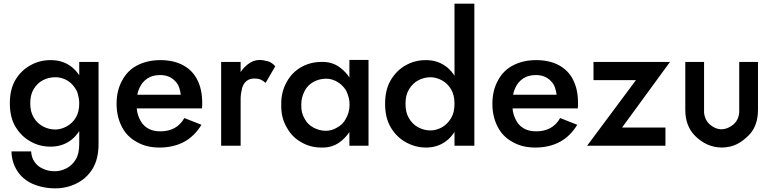

<svg xmlns="http://www.w3.org/2000/svg" viewBox="-20 -800 4250 1054"><path d="M151 31H43Q44 89 74 137Q102 182 156 208Q216 234 283 234Q346 234 400 207Q455 180 488 127Q521 73 521 -10V-460H415V-10Q415 44 396 75Q377 107 345 124Q314 140 281 140Q242 140 213 125Q184 112 168 86Q153 65 151 31ZM148 -442Q96 -414 65 -362Q34 -310 34 -233Q34 -156 65 -104Q97 -51 148 -23Q197 5 258 5Q316 5 360 -24Q404 -53 429 -106Q454 -155 454 -233Q454 -312 429 -361Q404 -414 360 -442Q317 -470 258 -470Q197 -470 148 -442ZM165 -155Q146 -186 146 -233Q146 -280 165 -311Q185 -344 216 -360Q247 -376 284 -376Q308 -376 331 -367Q354 -358 373 -340Q392 -321 404 -295Q415 -260 415 -233Q415 -185 396 -154Q377 -123 346 -106Q314 -89 284 -89Q248 -89 216 -106Q184 -123 165 -155Z M855 10Q933 10 992 -22Q1048 -53 1086 -115L992 -152Q971 -115 938 -97Q905 -79 860 -79Q818 -79 789 -97Q760 -115 745 -150Q728 -184 730 -234Q730 -287 746 -318Q760 -350 790 -370Q818 -388 859 -388Q894 -388 919 -373Q944 -358 959 -331Q973 -297 973 -267Q973 -260 970 -250Q969 -249 969 -248Q968 -247 968 -245L966 -241Q965 -240 965 -238Q964 -237 964 -235L963 -234L996 -280H685V-205H1089Q1089 -217 1090 -218V-235Q1090 -310 1063 -362Q1038 -413 985 -442Q933 -470 860 -470Q789 -470 733 -441Q678 -412 650 -357Q620 -303 620 -230Q620 -160 649 -104Q677 -49 732 -20Q784 10 855 10Z M1301 0V-460H1194V0ZM1438 -345 1491 -436Q1474 -456 1453 -463Q1423 -471 1406 -471Q1370 -471 1339 -446Q1306 -420 1286 -378Q1265 -334 1265 -280L1301 -259Q1301 -283 1309 -317Q1317 -342 1333 -355Q1350 -369 1377 -369Q1397 -369 1411 -363Q1425 -357 1438 -345Z M1898 0H2003V-471H1898V-375Q1879 -405 1843 -432Q1800 -462 1744 -460Q1686 -460 1636 -433Q1584 -404 1555 -352Q1522 -294 1524 -225Q1522 -154 1555 -99Q1584 -46 1636 -18Q1685 10 1744 10Q1800 12 1843 -18Q1875 -41 1898 -75ZM1878 -147Q1862 -116 1829 -99Q1800 -82 1769 -82Q1734 -82 1702 -99Q1669 -116 1653 -147Q1632 -181 1634 -225Q1633 -264 1653 -302Q1670 -334 1702 -351Q1734 -368 1771 -368Q1802 -368 1831 -351Q1860 -335 1880 -303Q1900 -261 1899 -225Q1899 -183 1878 -147Z M2584 -780H2475V0H2584ZM2094 -230Q2094 -153 2125 -101Q2156 -48 2208 -19Q2261 10 2318 10Q2376 10 2420 -19Q2463 -47 2489 -102Q2514 -151 2514 -230Q2514 -310 2489 -359Q2463 -413 2420 -441Q2376 -470 2318 -470Q2257 -470 2208 -442Q2157 -414 2125 -360Q2094 -308 2094 -230ZM2225 -151Q2206 -182 2206 -230Q2206 -278 2225 -309Q2245 -343 2276 -359Q2308 -376 2344 -376Q2374 -376 2406 -359Q2437 -342 2456 -310Q2475 -279 2475 -230Q2475 -182 2456 -151Q2436 -118 2406 -101Q2374 -84 2344 -84Q2308 -84 2276 -101Q2245 -117 2225 -151Z M2918 10Q2996 10 3055 -22Q3111 -53 3149 -115L3055 -152Q3034 -115 3001 -97Q2968 -79 2923 -79Q2881 -79 2852 -97Q2823 -115 2808 -150Q2791 -184 2793 -234Q2793 -287 2809 -318Q2823 -350 2853 -370Q2881 -388 2922 -388Q2957 -388 2982 -373Q3007 -358 3022 -331Q3036 -297 3036 -267Q3036 -260 3033 -250Q3032 -249 3032 -248Q3031 -247 3031 -245L3029 -241Q3028 -240 3028 -238Q3027 -237 3027 -235L3026 -234L3059 -280H2748V-205H3152Q3152 -217 3153 -218V-235Q3153 -310 3126 -362Q3101 -413 3048 -442Q2996 -470 2923 -470Q2852 -470 2796 -441Q2741 -412 2713 -357Q2683 -303 2683 -230Q2683 -160 2712 -104Q2740 -49 2795 -20Q2847 10 2918 10Z M3633 -100H3395L3658 -460H3238V-360H3471L3203 0H3633Z M4141 -197V-460H4038V-200V-182Q4033 -127 3984 -102Q3935 -76 3888 -108Q3850 -133 3845 -182V-200V-460H3742V-197Q3742 -110 3793 -57Q3857 9 3942 10Q3991 9 4026 -9Q4058 -25 4090 -57Q4141 -108 4141 -197Z"/></svg>

Font: NM-font
Style: Medium
Weight: 500
Designer: ""
Foundry: ""
Version: ""